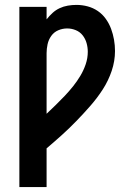

<svg xmlns="http://www.w3.org/2000/svg" viewBox="-20 -548 540 783"><path d="M59 215V-520H170V-469Q181 -483 194 -495Q207 -507 223 -514.5Q239 -522 256.5 -525Q274 -528 292 -528Q315 -528 337.5 -522Q360 -516 379 -503Q398 -490 411.5 -471Q425 -452 433 -430.5Q441 -409 445 -386Q449 -363 449 -340Q449 -299 435.5 -259Q422 -219 399.5 -184Q377 -149 349.5 -117.5Q322 -86 293 -56Q264 -26 233 2Q202 30 170 57V215ZM170 -84Q189 -102 207.5 -120Q226 -138 244 -157Q262 -176 278 -196Q294 -216 307.5 -238.5Q321 -261 329.5 -286Q338 -311 338 -337Q338 -355 333 -372.5Q328 -390 317 -404Q306 -418 289 -425Q272 -432 254 -432Q235 -432 217.5 -424.5Q200 -417 189 -401.5Q178 -386 174 -367.5Q170 -349 170 -331Z"/></svg>

Font: Iosevka Fixed
Style: Bold
Weight: 700
Monospace: yes
Designer: Belleve Invis
Foundry: Belleve Invis
Version: Version 32.3.0